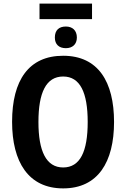

<svg xmlns="http://www.w3.org/2000/svg" viewBox="-20 -1034 699 1064"><path d="M490 -1014H199V-928H490ZM345 -887C307 -887 284 -867 284 -826C284 -788 307 -767 345 -767C381 -767 406 -788 406 -826C406 -866 381 -887 345 -887ZM612 -358C612 -581 524 -725 330 -725C140 -725 47 -590 47 -359C47 -137 137 10 330 10C523 10 612 -136 612 -358ZM193 -358C193 -520 235 -610 330 -610C424 -610 466 -521 466 -358C466 -194 424 -106 330 -106C236 -106 193 -196 193 -358Z"/></svg>

Font: Noto Sans Display SemiCondensed
Style: Bold
Weight: 700
Width: 4
Designer: Monotype Design Team
Foundry: Monotype Imaging Inc.
Version: Version 1.900